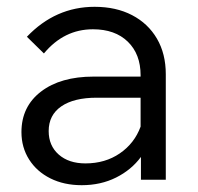

<svg xmlns="http://www.w3.org/2000/svg" viewBox="-20 -528 583 564"><path d="M220 16Q168 16 128 -4Q88 -24 65.5 -59.5Q43 -95 43 -140Q43 -215 100.5 -259Q158 -303 255 -303H393V-307Q393 -369 355.5 -405.5Q318 -442 253 -442Q168 -442 109 -371L59 -420Q143 -508 258 -508Q321 -508 368 -483.5Q415 -459 441 -414.5Q467 -370 467 -310V0H394V-67Q366 -29 321 -6.5Q276 16 220 16ZM231 -48Q289 -48 332 -77.5Q375 -107 393 -156V-241H264Q197 -241 160 -215.5Q123 -190 123 -143Q123 -100 152.5 -74Q182 -48 231 -48Z"/></svg>

Font: Wix Madefor Text
Style: Regular
Weight: 400
Designer: Dalton Maag Ltd
Foundry: Dalton Maag Ltd
Version: Version 3.100